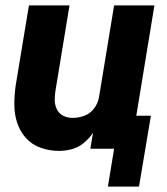

<svg xmlns="http://www.w3.org/2000/svg" viewBox="-20 -550 616 710"><path d="M494 140 538 -122H484L551 -530H402L346 -190Q342 -168 328 -149Q314 -130 292 -122Q270 -114 249 -114Q230 -114 214.5 -121.5Q199 -129 191 -144.5Q183 -160 182.5 -178Q182 -196 185 -214L237 -530H87L38 -234Q33 -198 33 -163Q33 -128 43.5 -96Q54 -64 76 -39.5Q98 -15 130.5 -3.5Q163 8 198 8Q222 8 246 1.5Q270 -5 290 -21.5Q310 -38 324 -59L314 0H402L379 140Z"/></svg>

Font: Iosevka Sparkle Heavy
Style: Italic
Weight: 900
Italic angle: -9°
Designer: Belleve Invis
Foundry: Belleve Invis
Version: Version 4.5.0; ttfautohint (v1.8.3)